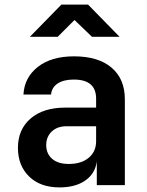

<svg xmlns="http://www.w3.org/2000/svg" viewBox="-20 -805 640 835"><path d="M239 10Q155 10 106.5 -37.5Q58 -85 58 -162Q58 -242 113 -289.5Q168 -337 264 -337H398V-376Q398 -459 301 -459Q257 -459 231 -442Q205 -425 202 -394H82Q86 -468 144.5 -514Q203 -560 302 -560Q407 -560 465 -511Q523 -462 523 -373V0H401V-103Q394 -50 351 -20Q308 10 239 10ZM279 -92Q334 -92 366 -119Q398 -146 398 -191V-256H270Q229 -256 205 -233Q181 -210 181 -174Q181 -137 206.5 -114.5Q232 -92 279 -92ZM110 -645 247 -785H363L500 -645H380L304 -718L231 -645Z"/></svg>

Font: JetBrains Mono NL
Style: Bold
Weight: 700
Monospace: yes
Designer: Philipp Nurullin, Konstantin Bulenkov
Foundry: JetBrains
Version: Version 2.305; ttfautohint (v1.8.4.7-5d5b)